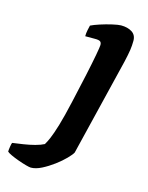

<svg xmlns="http://www.w3.org/2000/svg" viewBox="-273 -568 645 836"><g transform="rotate(15 49.5 -150.0)"><path d="M-52 200Q-58 200 -74.5 195.5Q-91 191 -110.5 184Q-130 177 -145 170Q-160 163 -165 158Q-165 150 -162.5 134.5Q-160 119 -158 117Q-136 114 -109.5 110Q-83 106 -58.5 99.5Q-34 93 -19 85Q-12 74 -2.5 52Q7 30 19.5 -11.5Q32 -53 48 -124Q64 -194 76.5 -252Q89 -310 96 -348Q103 -386 103 -394Q103 -405 97 -409.5Q91 -414 74 -414H29Q29 -428 32 -442Q35 -456 37 -464Q51 -471 77 -479.5Q103 -488 129.5 -494Q156 -500 168 -500Q198 -500 217.5 -487.5Q237 -475 237 -449Q237 -428 234 -407.5Q231 -387 223 -352L116 87Q111 97 92.5 116Q74 135 48.5 154Q23 173 -3.5 186.5Q-30 200 -52 200Z"/></g></svg>

Font: Texturina 72pt 72pt Black
Style: Italic
Weight: 900
Italic angle: -11°
Designer: Guillermo Torres Carreño
Foundry: Omnibus-Type
Version: Version 1.002; ttfautohint (v1.8.3)